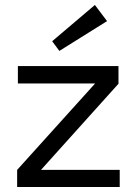

<svg xmlns="http://www.w3.org/2000/svg" viewBox="-20 -753 550 773"><path d="M219 -548 190 -587 362 -733 411 -668ZM462 -69V0H49V-69L363 -417H52V-487H457V-417H458L145 -69Z"/></svg>

Font: Exo 2
Style: Regular
Weight: 400
Designer: Natanael Gama
Version: Version 1.001;PS 001.001;hotconv 1.0.70;makeotf.lib2.5.58329